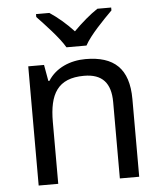

<svg xmlns="http://www.w3.org/2000/svg" viewBox="-54 -813 726 860"><g transform="rotate(-5 309.0 -383.0)"><path d="M263 -606H353C377 -651 440 -715 478 -753V-766H416C381 -743 343 -710 307 -674C274 -710 235 -743 200 -766H140V-753C176 -715 237 -651 263 -606ZM343 -546C275 -546 209 -519 174 -463H169L156 -536H85V0H173V-278C173 -403 211 -472 330 -472C412 -472 450 -429 450 -343V0H537V-349C537 -487 471 -546 343 -546Z"/></g></svg>

Font: Noto Sans Kayah Li
Style: Regular
Weight: 400
Designer: Monotype Design Team, Sérgio Martins
Foundry: Monotype Imaging Inc.
Version: Version 2.002